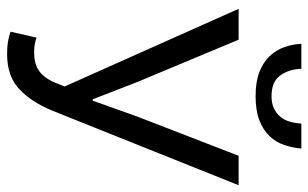

<svg xmlns="http://www.w3.org/2000/svg" viewBox="-188 -690 889 554"><g transform="rotate(90 257.0 -412.5)"><path d="M136 12Q114 12 99.5 9.5Q85 7 71 2L88 -73Q96 -70 106 -68Q116 -66 130 -66Q162 -66 181.5 -78.5Q201 -91 215 -119L229 -154L5 -656H94L216 -364L266 -235H270L316 -364L429 -656H514L299 -119Q274 -58 236.5 -23Q199 12 136 12ZM257 -705Q215 -705 187 -716Q159 -727 141.5 -745.5Q124 -764 115.5 -788Q107 -812 106 -837H178Q179 -802 197 -776.5Q215 -751 257 -751Q278 -751 292.5 -758Q307 -765 316.5 -776.5Q326 -788 330.5 -803.5Q335 -819 336 -837H408Q406 -812 398 -788Q390 -764 372.5 -745.5Q355 -727 327 -716Q299 -705 257 -705Z"/></g></svg>

Font: CV Source Sans
Style: Regular
Weight: 400
Designer: Paul D. Hunt
Foundry: Adobe Systems Incorporated
Version: Version 3.001